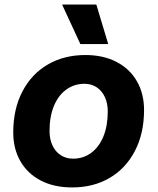

<svg xmlns="http://www.w3.org/2000/svg" viewBox="-20 -809 690 841"><path d="M38 -229Q38 -331 78 -408Q118 -485 189.5 -526.5Q261 -568 354 -568Q432 -568 490 -538Q548 -508 579.5 -453.5Q611 -399 611 -327Q611 -225 571 -148Q531 -71 460 -29.5Q389 12 296 12Q217 12 159 -18Q101 -48 69.5 -102.5Q38 -157 38 -229ZM300 -114Q345 -114 379.5 -139.5Q414 -165 433 -211.5Q452 -258 452 -321Q452 -357 439 -384.5Q426 -412 403 -427Q380 -442 350 -442Q305 -442 270 -416.5Q235 -391 216 -344.5Q197 -298 197 -235Q197 -199 210 -171.5Q223 -144 246.5 -129Q270 -114 300 -114ZM332 -616 252 -789H402L454 -616Z"/></svg>

Font: Azeret Mono
Style: Bold Italic
Weight: 700
Italic angle: -12°
Designer: Martin Vácha
Foundry: Displaay
Version: Version 1.000; Glyphs 3.0.3, build 3074